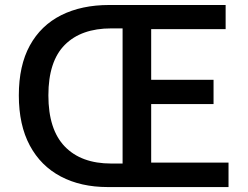

<svg xmlns="http://www.w3.org/2000/svg" viewBox="-20 -757 1002 777"><path d="M416 0Q307.1 0 226.1 -42.7Q145 -85.4 100.6 -168.2Q56.2 -251 56.2 -371.1Q56.2 -491.7 100.8 -573Q145.5 -654.3 227.8 -695.6Q310.1 -736.8 421.9 -736.8H893.1V-639.2H591.8V-434.1H844.2V-335.9H591.8V-99.1H904.8V0ZM430.2 -95.2H476.1V-642.1H430.2Q308.6 -642.1 242.2 -575.4Q175.8 -508.8 175.8 -371.1Q175.8 -232.9 242.2 -164.1Q308.6 -95.2 430.2 -95.2Z"/></svg>

Font: Source Han Sans CN Medium
Style: Regular
Weight: 500
Designer: Ryoko NISHIZUKA  (kana, bopomofo & ideographs); Paul D. Hunt (Latin, Greek & Cyrillic); Sandoll Communications , Soo-you
Foundry: Adobe
Version: Version 2.004;hotconv 1.0.118;makeotfexe 2.5.65603